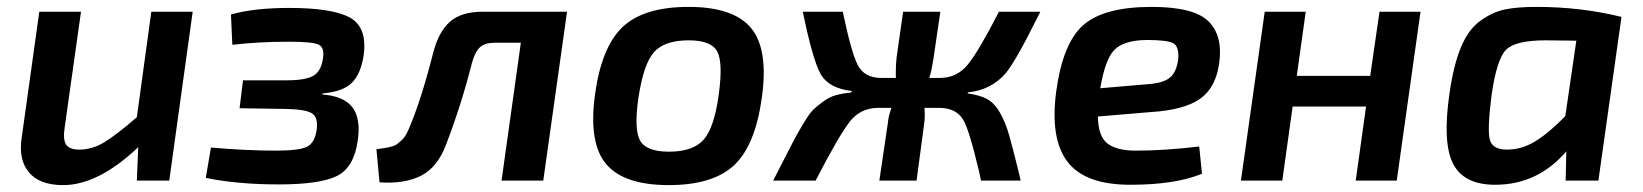

<svg xmlns="http://www.w3.org/2000/svg" viewBox="-20 -524 4767 557"><path d="M539 -490 471 0H377L381 -97Q265 13 163 13Q95 13 64 -24Q33 -61 43 -125L94 -490H215L168 -157Q162 -120 171.5 -105Q181 -90 210 -90Q247 -90 282 -111Q317 -132 377 -184L419 -490Z M654 -394 650 -482Q717 -501 819 -501Q944 -501 995 -473Q1046 -445 1035 -364Q1027 -310 1001 -284Q975 -258 916 -253L915 -250Q978 -245 1002.5 -212.5Q1027 -180 1018 -117Q1007 -38 957.5 -13.5Q908 11 789 11Q668 11 577 -8L592 -96Q693 -87 780 -87Q850 -87 872 -99Q894 -111 899 -150Q903 -184 884.5 -195.5Q866 -207 808 -208L675 -210L685 -291H812Q867 -291 889.5 -304.5Q912 -318 917 -355Q922 -386 904.5 -394.5Q887 -403 818 -403Q730 -403 654 -394Z M1625 -490 1556 0H1435L1491 -400H1415Q1387 -400 1372.5 -387Q1358 -374 1349 -341Q1319 -222 1275 -107Q1250 -39 1202 -14.5Q1154 10 1081 5L1072 -91Q1077 -92 1088.5 -93.5Q1100 -95 1104.5 -96Q1109 -97 1118 -99.5Q1127 -102 1132 -106Q1137 -110 1143.5 -115.5Q1150 -121 1155.5 -129.5Q1161 -138 1166 -150Q1202 -234 1237 -372Q1253 -433 1286 -461.5Q1319 -490 1380 -490Z M2190 -240Q2171 -102 2109.5 -44.5Q2048 13 1920 13Q1790 13 1738.5 -48Q1687 -109 1706 -249Q1725 -388 1786.5 -446Q1848 -504 1978 -504Q2108 -504 2159 -442.5Q2210 -381 2190 -240ZM1978 -407Q1908 -407 1877.5 -373Q1847 -339 1832 -240Q1819 -148 1837 -116Q1855 -84 1921 -84Q1990 -84 2021 -118.5Q2052 -153 2065 -249Q2078 -343 2060.5 -375Q2043 -407 1978 -407Z M2788 -256 2787 -253Q2823 -248 2844 -236.5Q2865 -225 2881 -197Q2897 -169 2907.5 -132Q2918 -95 2935 -26Q2939 -9 2941 0H2826Q2824 -10 2820 -28Q2791 -150 2774 -177Q2754 -210 2707 -211H2662Q2664 -184 2661 -165L2639 0H2531L2556 -169Q2557 -185 2566 -211H2525Q2476 -210 2445.5 -171.5Q2415 -133 2346 0H2223Q2232 -17 2247 -47Q2272 -96 2283 -117Q2294 -138 2311.5 -167Q2329 -196 2340 -206.5Q2351 -217 2369 -230Q2387 -243 2405.5 -248Q2424 -253 2450 -256L2451 -260Q2383 -268 2360 -310.5Q2337 -353 2309 -490H2425Q2449 -374 2468 -336Q2487 -298 2536 -298H2579Q2578 -324 2581 -357L2600 -490H2708L2688 -354Q2682 -316 2676 -298H2707Q2756 -298 2787.5 -336.5Q2819 -375 2878 -490H2998Q2996 -486 2992 -478Q2927 -347 2898 -312Q2856 -263 2788 -256Z M3459 -99 3467 -20Q3390 12 3259 12Q3128 12 3077 -54.5Q3026 -121 3044 -258Q3063 -399 3123 -451.5Q3183 -504 3321 -504Q3443 -504 3485.5 -462.5Q3528 -421 3517 -341Q3507 -269 3461 -237Q3415 -205 3320 -199L3165 -186Q3166 -128 3193 -107.5Q3220 -87 3275 -87Q3358 -87 3459 -99ZM3172 -268 3312 -280Q3354 -283 3373.5 -298.5Q3393 -314 3398 -352Q3401 -390 3383 -399Q3365 -408 3306 -408Q3240 -407 3213 -379.5Q3186 -352 3172 -268Z M4101 -490 4032 0H3913L3943 -215H3730L3700 0H3580L3649 -490H3768L3742 -304H3955L3982 -490Z M4617 0H4522L4524 -85Q4442 11 4320 12Q4229 13 4196.5 -47Q4164 -107 4185 -253Q4197 -336 4218.5 -387.5Q4240 -439 4275 -464Q4310 -489 4345.5 -496.5Q4381 -504 4438 -504Q4566 -504 4684 -475ZM4553 -406 4464 -407Q4377 -407 4349.5 -380Q4322 -353 4307 -247Q4294 -144 4302.5 -117Q4311 -90 4352 -90Q4394 -90 4433 -113.5Q4472 -137 4521 -187Z"/></svg>

Font: Exo 2.0 Semi Bold
Style: Italic
Weight: 600
Italic angle: -8°
Designer: Natanael Gama
Version: Version 1.001;PS 001.001;hotconv 1.0.70;makeotf.lib2.5.58329